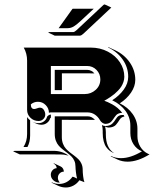

<svg xmlns="http://www.w3.org/2000/svg" viewBox="-20 -684 696 868"><path d="M39.1 0 46.4 -2H223.1Q242.4 -2 259.8 3.8Q277.1 9.5 290 20L284.4 18.3Q269.3 14.2 253.2 14.2L69.1 13.9ZM86.2 -19.5Q102.5 -44.9 102.5 -78.1V-154.8Q108.2 -146.2 116.2 -140.1V-71.3Q116.2 -42.2 104.2 -19.5ZM87.4 -468.8H390.6Q432.4 -468.8 467.3 -450.7Q502.2 -432.6 522.1 -402.3Q542 -372.1 542 -336.9Q542 -325.2 538.1 -313.6Q534.2 -302 528.4 -292.8Q522.7 -283.7 513.7 -274.4Q504.6 -265.1 497.2 -258.9Q489.7 -252.7 479.6 -245.8Q469.5 -239 464.1 -235.8Q458.7 -232.7 451.4 -228.5Q458.7 -226.1 466.8 -222.5Q474.9 -219 487.2 -212.4Q499.5 -205.8 511.6 -195.7Q523.7 -185.5 532.5 -173.8Q523.4 -173.8 516.7 -171.1Q510 -168.5 505.7 -164.1Q501.5 -159.7 497.9 -154.3Q494.4 -148.9 490.7 -143.7Q487.1 -138.4 482.8 -134Q478.5 -129.6 471.8 -126.8Q465.1 -124 456.1 -124Q450.2 -124 443 -128.8Q435.8 -133.5 432.1 -140.4Q422.9 -156.7 408.4 -166.3Q394 -175.8 376 -175.8H210Q203.9 -175.8 201.2 -173.8Q201.2 -194.3 186.5 -209.1Q171.9 -223.9 151.4 -223.9Q133.3 -223.9 119.4 -212.2Q119.4 -191.4 134.5 -191.2Q139.6 -191.2 147.3 -194.2Q155 -197.3 160.2 -197.3Q171.6 -197.3 178.1 -187.3Q184.6 -177.2 184.6 -166.3Q184.6 -154.1 175.7 -145.5Q166.7 -137 154.3 -137Q132.8 -137 117.7 -151.6Q102.5 -166.3 102.5 -187.5V-410.2Q102.5 -441.9 87.4 -468.8ZM127.7 -132.8V-133.1Q140.1 -127.2 154.3 -127.2Q168 -127.2 178.7 -135.3Q189.5 -143.3 192.9 -156Q193.8 -158.7 199.1 -162.4Q204.3 -166 210 -166V-151.4Q207.5 -151.4 207 -149.4Q203.4 -136.7 192.5 -128.4Q181.6 -120.1 168 -120.1Q154.8 -120.1 141.8 -126.2ZM197.3 -537.1 204.3 -539.1H311.5Q316.9 -539.1 326.9 -548.3L448.2 -662.1L453.1 -664.1L483.2 -649.9L358.2 -532.7Q347.7 -522.9 341.6 -522.9H227.3ZM209.7 105.5Q209.7 94.5 217.2 85.8Q224.6 77.1 236.3 76.2Q235.8 69.3 232.1 63.8Q228.3 58.3 222.2 55.7L223.6 54.2L253.9 68.4Q260.7 71.5 264.6 77.9Q268.6 84.2 268.6 92Q257.3 92 249.5 100.1Q241.7 108.2 241.7 119.6Q241.7 130.6 249 139.6L249.3 141.6Q232.9 141.6 221.3 131Q209.7 120.4 209.7 105.5ZM210 -258.8H363.3Q391.6 -258.8 412.6 -277.8Q433.6 -296.9 433.6 -325.2Q433.6 -350.1 416.3 -367.9Q398.9 -385.7 374 -385.7H210ZM213.6 142.1 213.9 140.1Q229.2 147.5 248 147.5Q265.9 147.5 281.6 138.8Q297.4 130.1 307.6 115Q312.3 115 318.8 118.7Q325.4 122.3 328.6 123.3Q325.4 112.8 323.4 95.8Q321.3 78.9 321.3 69.3Q321.3 54.7 316.2 43Q311 31.2 302.7 23.1Q294.4 14.9 284.4 7.4Q274.4 0 264.4 -7.8Q254.4 -15.6 246.1 -24.8Q237.8 -33.9 232.7 -47.5Q227.5 -61 227.5 -78.1V-158.2H376Q395 -158.2 409.4 -141.8Q406.7 -142.1 404.1 -142.1L259.5 -142.3V-64Q259.5 -47.4 264.8 -33.9Q270 -20.5 278.3 -11.5Q286.6 -2.4 296.6 5.4Q306.6 13.2 316.7 20.6Q326.7 28.1 335 36.4Q343.3 44.7 348.5 56.6Q353.8 68.6 353.8 83.3Q353.8 94.7 355.8 112.3Q357.9 129.9 361.6 139.6Q347.7 135 338.9 130.9Q328.4 146 312.3 154.8Q296.1 163.6 277.6 163.6Q259.3 163.6 243.7 156.2ZM227.5 -276.4V-368.2H374Q383.8 -368.2 392.5 -363.8Q401.1 -359.4 407 -351.8L404.1 -352.3L259.8 -352.5V-276.4ZM245.1 -556.6 307.1 -643.3Q307.9 -644.5 309.8 -644.5H403.8L342.3 -587.2Q326.4 -572.3 313.5 -564.5Q300.5 -556.6 285.6 -556.6ZM440.9 -118.7Q448.7 -114.3 456.1 -114.3Q466.3 -114.3 474.1 -117.1Q481.9 -119.9 486.8 -124.3Q491.7 -128.7 495.6 -133.9Q499.5 -139.2 502.8 -144.5Q506.1 -149.9 509.9 -154.3Q513.7 -158.7 519.4 -161.4Q525.1 -164.1 532.5 -164.1H539.1Q540.8 -160.9 542.5 -157.2Q535.2 -156.5 529.5 -152.3Q523.9 -148.2 520.6 -142.7Q517.3 -137.2 512.9 -131Q508.5 -124.8 503.9 -119.5Q499.3 -114.3 490.7 -110.8Q482.2 -107.4 470.7 -107.4Q462.9 -107.4 455.1 -112.1Q458.5 -99.4 458.5 -86.2V-76.4Q458.5 -14.4 496.1 8.3Q485.4 4.6 476.7 -1.8Q468 -8.3 460.4 -18.8Q452.9 -29.3 448.6 -45.8Q444.3 -62.3 444.3 -83V-92.8Q444.3 -106 440.9 -118.7ZM468.5 -469.5 470 -470.9 500.2 -457Q541.7 -437.7 566.7 -401.7Q591.6 -365.7 591.6 -323Q591.6 -293.7 572.4 -265.4Q553.2 -237.1 521.5 -216.8Q557.9 -199.2 579.6 -168.7Q601.3 -138.2 601.3 -102.1V-68.8Q601.3 -42 614.3 -20.6Q627.2 0.7 649.9 11.5L656 13.9Q602.5 46.9 556.9 46.9Q532.2 46.9 511.7 37.4L481.4 23.2L481 20.8Q501.7 31 526.9 31Q570.6 31 621.6 0.2Q597.2 -10.3 583.3 -32.3Q569.3 -54.4 569.3 -83V-116.2Q569.3 -152.6 547.5 -182.5Q525.6 -212.4 487.3 -230.7Q519.3 -251.2 539.4 -278.9Q559.6 -306.6 559.6 -336.9Q559.6 -379.4 534.7 -414.9Q509.8 -450.4 468.5 -469.5Z"/></svg>

Font: AgreloyS1
Style: Medium
Weight: 400
Designer: gluk
Foundry: gluk
Version: Version 0.27